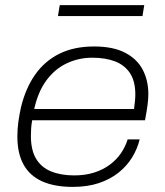

<svg xmlns="http://www.w3.org/2000/svg" viewBox="-20 -720 646 752"><path d="M265 12Q193 12 144.5 -10Q96 -32 72 -76Q48 -120 48 -185Q48 -215 52 -243.5Q56 -272 62 -299Q80 -374 117.5 -427.5Q155 -481 212.5 -509.5Q270 -538 348 -538Q423 -538 470 -513.5Q517 -489 539 -447Q561 -405 561 -351Q561 -333 558 -309.5Q555 -286 548 -249H106Q103 -232 102 -217Q101 -202 101 -188Q101 -132 121.5 -98Q142 -64 180.5 -48.5Q219 -33 270 -33Q314 -33 348.5 -44Q383 -55 409.5 -74.5Q436 -94 453.5 -119.5Q471 -145 480 -174H527Q518 -137 497.5 -103.5Q477 -70 444.5 -44Q412 -18 367.5 -3Q323 12 265 12ZM114 -293H505Q507 -309 508.5 -323Q510 -337 510 -350Q510 -403 488.5 -434.5Q467 -466 429.5 -480Q392 -494 342 -494Q288 -494 241.5 -472Q195 -450 162 -405.5Q129 -361 114 -293ZM207 -657 214 -700H545L538 -657Z"/></svg>

Font: Archivo SemiExpanded Thin
Style: Italic
Weight: 250
Width: 6
Italic angle: -10°
Designer: Hector Gatti
Foundry: Omnibus-Type
Version: Version 2.001